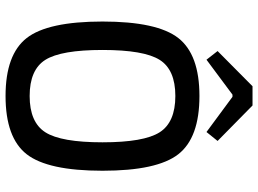

<svg xmlns="http://www.w3.org/2000/svg" viewBox="-142 -798 952 709"><g transform="rotate(90 334.5 -443.0)"><path d="M500 -770 467 -729 337 -825H329L200 -729L168 -770L298 -899H369ZM334 -703Q488 -703 549 -625Q610 -547 610 -345Q610 -143 549 -65Q488 13 334 13Q181 13 120 -65Q59 -143 59 -345Q59 -547 120 -625Q181 -703 334 -703ZM468 -556Q431 -614 334 -614Q237 -614 200.5 -556Q164 -498 164 -345Q164 -192 200.5 -134Q237 -76 334 -76Q431 -76 468 -134Q505 -192 505 -345Q505 -498 468 -556Z"/></g></svg>

Font: Exo 2.0 Medium
Style: Regular
Weight: 500
Designer: Natanael Gama
Version: Version 1.001;PS 001.001;hotconv 1.0.70;makeotf.lib2.5.58329